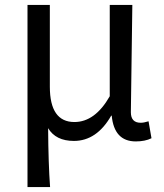

<svg xmlns="http://www.w3.org/2000/svg" viewBox="-20 -563 668 782"><path d="M92 -543H183V-210Q183 -66 283 -66Q367 -66 427 -171V-543H519L513 -106Q513 -63 553 -63Q566 -63 585 -69L597 0Q571 13 533 13Q445 13 435 -92H433Q374 11 281 11Q207 11 176 -41Q177 105 184 199H92Z"/></svg>

Font: Source Han Sans K Regular
Style: Regular
Weight: 400
Designer: Ryoko NISHIZUKA  (kana & ideographs); Paul D. Hunt (Latin, Greek & Cyrillic); Wenlong ZHANG  (bopomofo); Sandoll Communi
Foundry: Adobe Systems Incorporated
Version: Version 1.00 July 18, 2014, initial release